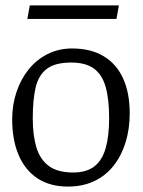

<svg xmlns="http://www.w3.org/2000/svg" viewBox="-20 -681 528 709"><path d="M231 8Q165 8 119 -22Q73 -52 49 -108Q25 -164 25 -240Q25 -294 41 -341.5Q57 -389 86 -425Q115 -461 156 -481.5Q197 -502 246 -502Q316 -502 363.5 -473Q411 -444 435 -390.5Q459 -337 459 -263Q459 -204 443.5 -154.5Q428 -105 399 -68.5Q370 -32 327.5 -12Q285 8 231 8ZM250 -44Q300 -44 329 -67Q358 -90 370.5 -135Q383 -180 383 -244Q383 -315 370 -360.5Q357 -406 326.5 -428Q296 -450 243 -450Q183 -450 152.5 -426.5Q122 -403 111.5 -357.5Q101 -312 101 -244Q101 -181 114.5 -136.5Q128 -92 160.5 -68Q193 -44 250 -44ZM81 -611 90 -661H419L410 -611Z"/></svg>

Font: Faustina Light Light
Style: Regular
Weight: 300
Version: Version 1.200